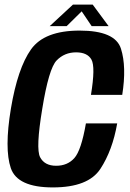

<svg xmlns="http://www.w3.org/2000/svg" viewBox="-20 -814 569 838"><path d="M210.5 4Q56 4 27.2 -80.2Q-1.5 -164.5 27.5 -339.5Q57 -516 115.2 -598.2Q173.5 -680.5 327.5 -680.5Q482.5 -680.5 507.8 -601.8Q533 -523 513.5 -400H377Q397 -522 379.2 -553.8Q361.5 -585.5 312 -585.5Q261.5 -585.5 227.2 -550.2Q193 -515 164.5 -339.5Q135.5 -165.5 155 -128Q174.5 -90.5 225 -90.5Q274.5 -90.5 304.5 -124Q334.5 -157.5 355 -275.5H491.5Q471 -157.5 418 -76.8Q365 4 210.5 4ZM197 -700 298.5 -794H384.5L454 -700H380L336.5 -764.5L271 -700Z"/></svg>

Font: Anybody SemiBold
Style: Italic
Weight: 600
Italic angle: -10°
Designer: Tyler Finck
Foundry: Etcetera Type Company
Version: Version 1.010; ttfautohint (v1.8.3) -l 8 -r 50 -G 200 -x 14 